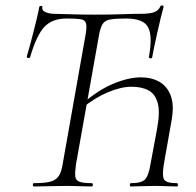

<svg xmlns="http://www.w3.org/2000/svg" viewBox="-20 -675 708 695"><path d="M103 0Q99 0 99 -6Q99 -12 103 -12Q142 -12 162.5 -17.5Q183 -23 193 -38.5Q203 -54 207 -82L289 -545Q295 -577 291.5 -590Q288 -603 271.5 -605.5Q255 -608 221 -608Q169 -608 140.5 -577.5Q112 -547 89 -468Q88 -464 82 -465Q76 -466 77 -471Q81 -483 87 -505.5Q93 -528 100 -555Q107 -582 113 -607Q119 -632 122 -649Q123 -654 129 -653.5Q135 -653 133 -648Q132 -639 139.5 -634Q147 -629 157.5 -627Q168 -625 175 -625Q215 -624 249.5 -623Q284 -622 325 -622Q385 -622 421.5 -623.5Q458 -625 489 -625Q520 -625 537 -630.5Q554 -636 561 -653Q563 -656 568 -655Q573 -654 572 -650Q568 -636 562 -611Q556 -586 549.5 -557.5Q543 -529 538 -504.5Q533 -480 531 -468Q530 -463 524 -464Q518 -465 519 -469Q533 -545 516 -576.5Q499 -608 437 -608Q398 -608 378.5 -604.5Q359 -601 350.5 -586.5Q342 -572 337 -540L255 -80Q251 -51 252.5 -36.5Q254 -22 268 -17Q282 -12 312 -12Q316 -12 316 -6Q316 0 312 0Q291 0 268.5 -1Q246 -2 218 -2Q184 -2 155 -1Q126 0 103 0ZM454 0Q450 0 450 -6Q450 -12 454 -12Q492 -12 505 -25.5Q518 -39 525 -82L549 -211Q560 -271 550.5 -303.5Q541 -336 516.5 -348.5Q492 -361 456 -361Q418 -361 370.5 -341Q323 -321 278 -284L277 -298Q333 -348 389 -371.5Q445 -395 490 -395Q529 -395 557.5 -378.5Q586 -362 598.5 -327.5Q611 -293 601 -239L573 -80Q566 -37 574.5 -24.5Q583 -12 620 -12Q624 -12 624 -6Q624 0 620 0Q604 0 583 -1Q562 -2 537 -2Q513 -2 491 -1Q469 0 454 0Z"/></svg>

Font: Cormorant Garamond Light
Style: Italic
Weight: 300
Italic angle: -10°
Designer: Christian Thalmann (Catharsis Fonts)
Foundry: Catharsis Fonts
Version: Version 4.001